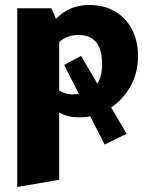

<svg xmlns="http://www.w3.org/2000/svg" viewBox="-20 -460 600 769"><path d="M297 10Q252 10 220.5 -7.5Q189 -25 170 -53L206 -108Q217 -95 234.5 -88.5Q252 -82 269 -82Q309 -82 336 -96Q363 -110 376 -136.5Q389 -163 389 -200Q389 -240 379 -266.5Q369 -293 348 -306.5Q327 -320 294 -320Q267 -320 243 -309Q219 -298 199 -273L153 -320Q193 -382 236 -411Q279 -440 338 -440Q398 -440 442 -413.5Q486 -387 509.5 -340.5Q533 -294 533 -236Q533 -166 500.5 -110.5Q468 -55 414 -22.5Q360 10 297 10ZM49 289V-427H186L217 -354V260ZM237 -200 305 -236 487 76 399 119Z"/></svg>

Font: Ysabeau Office Black
Style: Regular
Weight: 900
Designer: Christian Thalmann (Catharsis Fonts)
Version: Version 2.001;gftools[0.9.30]; featfreeze: tnum,lnum,ss02